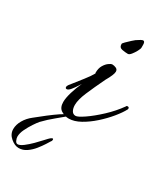

<svg xmlns="http://www.w3.org/2000/svg" viewBox="-266 -524 728 832"><g transform="rotate(30 98.0 -108.0)"><path d="M89 10Q70 10 51.5 -1Q33 -12 33 -41Q33 -61 42 -91Q51 -121 64 -149Q64 -149 55.5 -135.5Q47 -122 36.5 -109Q26 -96 18 -96Q11 -96 11 -104Q11 -107 15 -114Q41 -147 61.5 -173Q82 -199 92 -217Q91 -219 91 -221Q91 -243 100 -258Q109 -273 120 -280.5Q131 -288 135 -288Q146 -288 155.5 -283.5Q165 -279 165 -268Q165 -253 143 -215Q117 -161 100 -121Q83 -81 83 -55Q83 -38 89.5 -26.5Q96 -15 109 -15Q120 -15 150 -35.5Q180 -56 215.5 -89Q251 -122 278 -160Q279 -164 284 -164Q292 -164 292 -157Q292 -153 291 -152Q280 -131 257.5 -103.5Q235 -76 206 -50Q177 -24 146.5 -7Q116 10 89 10ZM171 -361Q158 -361 142 -364Q126 -367 126 -385Q126 -388 135.5 -397.5Q145 -407 156 -417Q167 -427 170 -429Q193 -445 200 -445Q209 -445 209 -428V-414Q209 -408 202 -395Q195 -382 186.5 -371.5Q178 -361 171 -361ZM-35 229Q-55 229 -75.5 211.5Q-96 194 -96 169Q-96 147 -83 124.5Q-70 102 -48 85Q-25 66 0.5 46.5Q26 27 46 13.5Q66 0 73 0Q82 0 82 3L80 4Q65 17 38.5 38.5Q12 60 -13 86Q-20 94 -32 112Q-44 130 -54 150.5Q-64 171 -64 189Q-64 196 -59.5 206.5Q-55 217 -47 217Q-36 217 -19.5 204.5Q-3 192 14 175Q31 158 44.5 143Q58 128 63 124Q70 119 72 119Q76 119 76 123Q76 124 75.5 127.5Q75 131 72 134Q69 139 59.5 154Q50 169 36 186.5Q22 204 4 216.5Q-14 229 -35 229Z"/></g></svg>

Font: Allura
Style: Regular
Weight: 400
Designer: Robert E. Leuschke
Foundry: Robert E. Leuschke
Version: Version 1.110